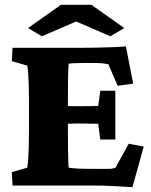

<svg xmlns="http://www.w3.org/2000/svg" viewBox="-20 -772 627 799"><path d="M531.2 6.8Q501 4.9 453.6 2.4Q406.2 0 369.1 0H32.2L29.3 -55.7L92.8 -74.2Q94.7 -78.1 96.7 -100.6Q98.6 -123 99.6 -157.2Q100.6 -191.4 100.6 -228.5V-345.7Q100.6 -383.8 99.6 -418Q98.6 -452.1 96.7 -474.1Q94.7 -496.1 92.8 -499L29.3 -517.6L32.2 -573.2H323.2Q347.7 -573.2 382.3 -573.7Q417 -574.2 450.2 -575.7Q483.4 -577.1 503.9 -579.1L534.2 -423.8L469.7 -415L430.7 -504.9Q415 -507.8 404.3 -508.8Q393.6 -509.8 381.8 -509.8H331.1Q312.5 -509.8 293.5 -509.3Q274.4 -508.8 265.6 -506.8Q264.6 -497.1 264.2 -482.4Q263.7 -467.8 263.2 -443.4Q262.7 -418.9 262.7 -380.9V-211.9Q262.7 -172.9 263.2 -146Q263.7 -119.1 264.2 -102.1Q264.6 -85 265.6 -74.2Q285.2 -71.3 307.1 -70.3Q329.1 -69.3 365.2 -69.3H390.6Q418 -69.3 429.2 -69.3Q440.4 -69.3 445.8 -70.3Q451.2 -71.3 460 -73.2L515.6 -173.8L578.1 -162.1ZM397.5 -191.4 388.7 -256.8Q381.8 -256.8 364.7 -257.3Q347.7 -257.8 327.1 -257.8H289.1Q269.5 -257.8 254.9 -256.8Q240.2 -255.9 237.3 -254.9V-334Q240.2 -333 254.9 -331.5Q269.5 -330.1 289.1 -330.1H327.1Q347.7 -330.1 364.7 -330.6Q381.8 -331.1 388.7 -331.1L397.5 -394.5H460V-191.4ZM497.1 -655.3 439.5 -621.1 262.7 -697.3H331.1L154.3 -621.1L96.7 -655.3L233.4 -752H360.4Z"/></svg>

Font: Crimson Pro Black
Style: Regular
Weight: 900
Designer: Jacques Le Bailly
Foundry: Baron von Fonthausen
Version: Version 1.003